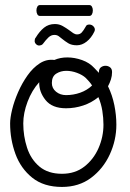

<svg xmlns="http://www.w3.org/2000/svg" viewBox="-20 -719 514 759"><path d="M225 20Q153 20 107.5 -16.5Q62 -53 41 -110.5Q20 -168 20 -231Q20 -253 28 -286Q36 -319 51.5 -354.5Q67 -390 88.5 -420.5Q110 -451 137 -468.5Q164 -486 195 -482Q218 -492 246 -492Q275 -492 304.5 -481.5Q334 -471 353 -450L371 -431V-434Q371 -447 379 -453Q387 -459 397 -459Q407 -459 415 -453Q423 -447 423 -434Q423 -419 418.5 -405Q414 -391 407 -378Q424 -343 432 -303.5Q440 -264 440 -226Q440 -165 414 -108.5Q388 -52 340 -16Q292 20 225 20ZM241 -343Q270 -343 297 -352.5Q324 -362 344 -381Q339 -389 332.5 -396.5Q326 -404 319 -411Q306 -423 284.5 -431Q263 -439 242 -439Q220 -439 202.5 -428Q185 -417 185 -391Q185 -370 201.5 -356.5Q218 -343 241 -343ZM225 -32Q277 -32 313.5 -60.5Q350 -89 369.5 -133.5Q389 -178 389 -226Q389 -253 384.5 -281Q380 -309 369 -335Q342 -313 309 -302Q276 -291 241 -291Q186 -291 160 -323.5Q134 -356 135 -394Q106 -362 89 -317Q72 -272 72 -231Q72 -181 87 -135Q102 -89 136 -60.5Q170 -32 225 -32ZM135 -539Q128 -539 122.5 -544.5Q117 -550 117 -557Q117 -566 121 -570Q136 -595 154 -609.5Q172 -624 197 -624Q214 -624 228 -616Q242 -608 253 -600Q262 -593 269.5 -588Q277 -583 285 -583Q296 -583 303 -590.5Q310 -598 319 -614Q322 -622 333 -622Q344 -622 351 -613Q358 -604 353 -594Q341 -569 322.5 -554.5Q304 -540 284 -540Q263 -540 250 -548Q237 -556 226 -565Q219 -571 212 -576Q205 -581 195 -581Q182 -581 171.5 -571Q161 -561 150 -546Q147 -542 142.5 -540.5Q138 -539 135 -539ZM138 -656Q131 -656 127.5 -662.5Q124 -669 124 -678Q124 -686 127.5 -692.5Q131 -699 138 -699H333Q340 -699 343.5 -692.5Q347 -686 347 -678Q347 -669 343.5 -662.5Q340 -656 333 -656Z"/></svg>

Font: Twinkle Star
Style: Regular
Weight: 400
Designer: Robert E. Leuschke
Foundry: Robert E. Leuschke
Version: Version 2.010; ttfautohint (v1.8.3)